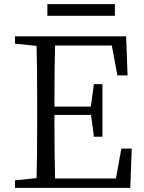

<svg xmlns="http://www.w3.org/2000/svg" viewBox="-20 -904 695 924"><path d="M52 0V-36L156 -47Q159 -142 159 -337V-392Q159 -587 156 -683L52 -694V-729H587L594 -541H545L518 -685H245Q242 -591 242 -391H417L432 -499H473V-246H432L418 -351H242Q242 -142 245 -45H538L564 -189H614L607 0ZM208 -828V-884H533V-828Z"/></svg>

Font: Cactus Classical Serif
Style: Regular
Weight: 400
Designer: Henry Chan (via Glyphwiki)、田海東、宇文滿月
Foundry: Moonlit Owen
Version: Version 1.000